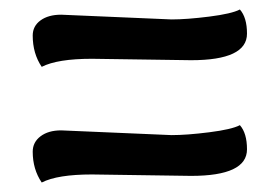

<svg xmlns="http://www.w3.org/2000/svg" viewBox="-20 -635 584 405"><path d="M383 -264 174 -267Q101 -267 68 -250Q49 -278 49 -315Q49 -335 65.5 -347.5Q82 -360 109 -360L342 -350Q374 -350 421.5 -356Q469 -362 486 -371Q501 -354 501 -320Q501 -264 383 -264ZM383 -508 174 -511Q101 -511 68 -494Q49 -522 49 -560Q49 -580 65.5 -592Q82 -604 109 -604L342 -594Q374 -594 421.5 -600Q469 -606 486 -615Q501 -598 501 -564Q501 -508 383 -508Z"/></svg>

Font: Paprika
Style: Regular
Weight: 400
Designer: Eduardo Rodriguez Tunni
Foundry: Eduardo Rodriguez Tunni
Version: Version 1.001